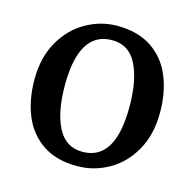

<svg xmlns="http://www.w3.org/2000/svg" viewBox="-90 -662 774 765"><g transform="rotate(15 297.5 -279.0)"><path d="M556.2 -279.3Q556.2 -189 518.8 -123Q481.4 -57.1 420.7 -22.9Q359.9 11.2 291 11.2Q206.1 11.2 149.7 -26.4Q93.3 -64 65.9 -129.6Q38.6 -195.3 38.6 -279.8Q38.6 -369.1 75.9 -435.1Q113.3 -501 174.1 -535.6Q234.9 -570.3 303.2 -570.3Q388.2 -570.3 444.8 -532.7Q501.5 -495.1 528.8 -429.4Q556.2 -363.8 556.2 -279.3ZM297.4 -509.8Q230 -509.8 195.8 -454.3Q161.6 -398.9 161.6 -288.6Q161.6 -178.7 194.6 -114Q227.5 -49.3 297.4 -49.3Q432.6 -49.3 432.6 -270.5Q432.6 -380.4 400.1 -445.1Q367.7 -509.8 297.4 -509.8Z"/></g></svg>

Font: Merriweather
Style: Regular
Weight: 400
Designer: Eben Sorkin
Foundry: Eben Sorkin
Version: Version 1.584; ttfautohint (v1.6)